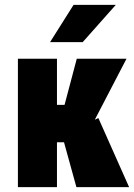

<svg xmlns="http://www.w3.org/2000/svg" viewBox="-20 -770 553 790"><path d="M214.4 -528.3V0H53.7V-528.3ZM500.5 -528.3 321.8 -184.6H193.8L175.3 -338.4H245.6L295.9 -528.3ZM294.4 0 234.9 -215.3 384.8 -284.2 511.2 0ZM186 -596.7 282.7 -750H456.5L320.3 -596.7Z"/></svg>

Font: Roboto Condensed Black
Style: Regular
Weight: 900
Designer: Christian Robertson
Foundry: Google
Version: Version 3.008; 2023